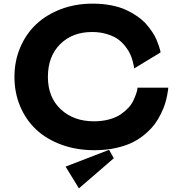

<svg xmlns="http://www.w3.org/2000/svg" viewBox="-20 -808 994 1051"><path d="M732.9 -328.1H900.9Q900.9 -323.7 900.1 -316.2Q899.4 -308.6 894.8 -285.2Q890.1 -261.7 883.1 -239Q876 -216.3 861.1 -185.5Q846.2 -154.8 826.7 -128.4Q807.1 -102.1 775.6 -75Q744.1 -47.9 706.1 -28.8Q668 -9.8 614 2.2Q560.1 14.2 497.1 14.2Q398.9 14.2 316.7 -15.9Q234.4 -45.9 178 -98.9Q121.6 -151.9 90.3 -226.1Q59.1 -300.3 59.1 -387.2Q59.1 -473.6 90.8 -548.3Q122.6 -623 178.5 -675.5Q234.4 -728 314 -758.1Q393.6 -788.1 486.8 -788.1Q540.5 -788.1 587.4 -779.1Q634.3 -770 668.5 -754.4Q702.6 -738.8 731.4 -718.8Q760.3 -698.7 779.5 -676.8Q798.8 -654.8 813.7 -632.6Q828.6 -610.4 836.9 -590.3Q845.2 -570.3 850.3 -554.7Q855.5 -539.1 857.4 -530.3L858.9 -521L713.9 -433.1Q713.9 -437.5 712.9 -444.6Q711.9 -451.7 706.5 -472.4Q701.2 -493.2 692.6 -512Q684.1 -530.8 666.3 -554Q648.4 -577.1 625.5 -593.5Q602.5 -609.9 565.7 -621.3Q528.8 -632.8 483.9 -632.8Q376.5 -632.8 309.3 -566.2Q242.2 -499.5 242.2 -387.2Q242.2 -275.4 312.7 -209.7Q383.3 -144 494.1 -144Q539.6 -144 577.1 -154.3Q614.7 -164.6 638.7 -180.7Q662.6 -196.8 681.2 -216.3Q699.7 -235.8 709 -255.6Q718.3 -275.4 724.1 -291.5Q730 -307.6 731.4 -317.9ZM412.1 223.1 338.9 104 577.1 12.2 603 58.1Z"/></svg>

Font: Sporting Grotesque
Style: Gras
Weight: 700
Designer: Lucas LE BIHAN
Foundry: Lucas LE BIHAN
Version: Version 1.001